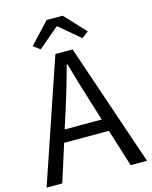

<svg xmlns="http://www.w3.org/2000/svg" viewBox="-135 -1023 878 1110"><g transform="rotate(-15 303.5 -468.0)"><path d="M300 -885 177 -781 137 -811 254 -936H350L467 -811L427 -781L304 -885ZM191 -298H413L378 -410Q339 -533 304 -658H300Q266 -532 227 -410ZM506 0 436 -224H168L97 0H3L252 -733H355L604 0Z"/></g></svg>

Font: Noto Sans CJK KR Regular (TTF)
Style: Regular
Weight: 400
Designer: Ryoko NISHIZUKA 西塚涼子 (kana & ideographs); Paul D. Hunt (Latin, Greek & Cyrillic); Wenlong ZHANG 张文龙 (bopomofo); Sandoll 
Foundry: Adobe Systems Incorporated
Version: Version 1.004;PS 1.004;hotconv 1.0.82;makeotf.lib2.5.63406